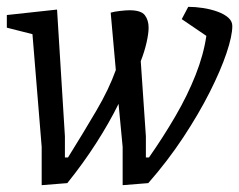

<svg xmlns="http://www.w3.org/2000/svg" viewBox="-28 -535 700 562"><path d="M94 7V-105L67 -435L-8 -454V-491L139 -507L162 -136V-74H171Q217 -148 254 -211Q291 -274 311 -330L296 -498Q306 -501 323.5 -503Q341 -505 351 -505Q385 -505 396 -490.5Q407 -476 407 -454Q407 -437 401 -410.5Q395 -384 384 -356L399 -136V-74H408Q450 -134 485.5 -195Q521 -256 544.5 -315.5Q568 -375 576 -430L504 -479L523 -515Q544 -515 566.5 -511.5Q589 -508 608.5 -501Q628 -494 640 -483.5Q652 -473 652 -459Q652 -430 635 -379.5Q618 -329 586 -265.5Q554 -202 508.5 -133Q463 -64 406 1L331 7V-105L319 -231Q292 -176 253.5 -116Q215 -56 169 1Z"/></svg>

Font: Faustina VF Beta
Style: Italic
Weight: 400
Italic angle: -8°
Designer: Alfonso Garcia
Foundry: Omnibus-Type
Version: Version 1.006